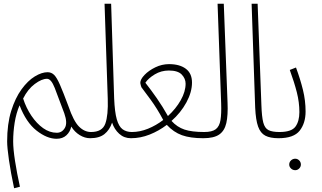

<svg xmlns="http://www.w3.org/2000/svg" viewBox="-20 -730 1712 1021"><path d="M55 271Q37 187 27.5 120.5Q18 54 18 22Q18 -71 39.5 -140Q61 -209 94.5 -255Q128 -301 165 -323.5Q202 -346 233 -346Q253 -346 267.5 -332Q282 -318 299 -279Q316 -240 344 -165Q371 -86 400 -57Q429 -28 464 -28Q485 -28 485 -12Q485 5 459 5Q431 5 404 -11.5Q377 -28 359 -57Q353 -29 333 -10.5Q313 8 281 8Q230 8 174.5 -35.5Q119 -79 84 -170Q66 -128 58 -78Q50 -28 50 22Q50 62 60 126.5Q70 191 86 263ZM282 -24Q310 -24 325 -50Q340 -76 322 -127Q290 -214 271 -262.5Q252 -311 230 -311Q202 -311 165 -283.5Q128 -256 103 -206Q119 -156 147 -114.5Q175 -73 209.5 -48.5Q244 -24 282 -24Z M459 5 464 -28Q524 -28 540 -72.5Q556 -117 553 -205L536 -710H571L587 -207Q590 -134 601 -95.5Q612 -57 632 -42.5Q652 -28 681 -28Q702 -28 702 -12Q702 5 676 5Q640 5 614 -18.5Q588 -42 576 -78Q563 -39 535.5 -17Q508 5 459 5Z M676 5 681 -28Q724 -28 767 -45.5Q810 -63 848 -92Q815 -154 781 -200Q747 -246 732 -266Q731 -268 728.5 -277Q726 -286 726 -289Q726 -308 748.5 -331.5Q771 -355 806 -372Q841 -389 879 -389Q935 -389 968 -364.5Q1001 -340 1001 -291Q1001 -240 971 -185Q941 -130 892 -87Q922 -54 961 -41Q1000 -28 1066 -28Q1087 -28 1087 -12Q1087 5 1061 5Q992 5 947.5 -11Q903 -27 867 -66Q825 -34 776 -14.5Q727 5 676 5ZM753 -290Q783 -252 814 -207.5Q845 -163 873 -113Q915 -151 941 -197Q967 -243 967 -285Q967 -312 946.5 -333.5Q926 -355 878 -355Q837 -355 803 -334.5Q769 -314 753 -290Z M1061 5 1066 -28Q1108 -28 1127.5 -43Q1147 -58 1152.5 -91.5Q1158 -125 1156 -181L1137 -710H1170L1190 -185Q1193 -117 1183.5 -75.5Q1174 -34 1145.5 -14.5Q1117 5 1061 5Z M1461 5Q1417 5 1391 -8.5Q1365 -22 1352.5 -57Q1340 -92 1337 -157L1318 -710H1350L1370 -172Q1372 -109 1380 -78.5Q1388 -48 1408 -38Q1428 -28 1466 -28Q1479 -28 1483 -23Q1487 -18 1487 -12Q1487 -4 1481.5 0.5Q1476 5 1461 5Z M1461 5 1466 -28Q1530 -28 1551 -56.5Q1572 -85 1572 -134Q1572 -186 1558.5 -239Q1545 -292 1521 -358L1554 -371Q1577 -309 1591 -252Q1605 -195 1605 -137Q1605 -75 1573.5 -35Q1542 5 1461 5ZM1550 175Q1537 175 1527.5 166Q1518 157 1518 145Q1518 132 1527.5 123Q1537 114 1550 114Q1562 114 1571 123Q1580 132 1580 145Q1580 157 1571 166Q1562 175 1550 175Z"/></svg>

Font: Noto Sans Arabic UI XCn XLt
Style: Regular
Weight: 200
Width: 2
Designer: Monotype Design Team, Nadine Chahine and Nizar Qandah
Foundry: Monotype Imaging Inc.
Version: Version 2.010; ttfautohint (v1.8.4.7-5d5b)